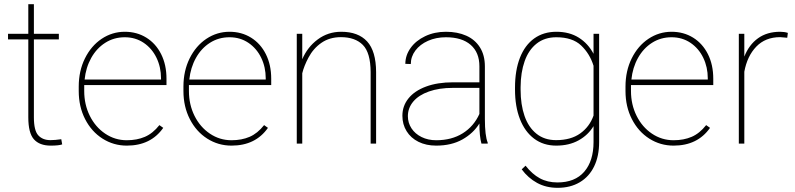

<svg xmlns="http://www.w3.org/2000/svg" viewBox="-20 -691 3826 924"><path d="M279.3 3.9Q263.2 9.8 224.1 9.8Q170.4 9.8 143.3 -20.5Q116.2 -50.8 116.2 -126.5V-501.5H18.6V-528.3H116.2V-670.9H143.1V-528.3H263.2V-501.5H143.1V-126.5Q143.1 -62.5 164.3 -39.6Q185.5 -16.6 222.7 -16.6Q244.1 -16.6 274.9 -21Z M765.6 -75.7Q705.6 9.8 590.3 9.8Q526.4 9.8 473.4 -23.9Q420.4 -57.6 389.6 -117.7Q358.9 -177.7 358.9 -252.9V-274.4Q358.9 -349.6 388.7 -409.9Q418.5 -470.2 469.2 -504.2Q520 -538.1 580.6 -538.1Q638.7 -538.1 684.3 -509.8Q730 -481.4 755.6 -430.2Q781.2 -378.9 781.2 -312.5V-281.7H385.3V-252.9Q385.3 -188 412.1 -133.8Q439 -79.6 486.1 -47.9Q533.2 -16.1 590.3 -16.1Q639.2 -16.1 677.2 -32.5Q715.3 -48.8 747.1 -88.9ZM387.2 -308.1H754.9V-314.5Q754.9 -367.7 733.2 -412.8Q711.4 -458 671.6 -484.9Q631.8 -511.7 580.6 -511.7Q528.3 -511.7 486.6 -485.1Q444.8 -458.5 418.9 -412.1Q393.1 -365.7 387.2 -308.1Z M1269.5 -75.7Q1209.5 9.8 1094.2 9.8Q1030.3 9.8 977.3 -23.9Q924.3 -57.6 893.6 -117.7Q862.8 -177.7 862.8 -252.9V-274.4Q862.8 -349.6 892.6 -409.9Q922.4 -470.2 973.1 -504.2Q1023.9 -538.1 1084.5 -538.1Q1142.6 -538.1 1188.2 -509.8Q1233.9 -481.4 1259.5 -430.2Q1285.2 -378.9 1285.2 -312.5V-281.7H889.2V-252.9Q889.2 -188 916 -133.8Q942.9 -79.6 990 -47.9Q1037.1 -16.1 1094.2 -16.1Q1143.1 -16.1 1181.2 -32.5Q1219.2 -48.8 1251 -88.9ZM891.1 -308.1H1258.8V-314.5Q1258.8 -367.7 1237.1 -412.8Q1215.3 -458 1175.5 -484.9Q1135.7 -511.7 1084.5 -511.7Q1032.2 -511.7 990.5 -485.1Q948.7 -458.5 922.9 -412.1Q897 -365.7 891.1 -308.1Z M1464.4 -413.6Q1442.9 -373 1434.6 -338.4V0H1408.2V-528.3H1434.6V-405.8Q1459.5 -464.4 1509 -501.2Q1558.6 -538.1 1622.1 -538.1Q1704.1 -538.1 1746.8 -491.5Q1789.6 -444.8 1790 -344.2V0H1763.7V-344.2Q1763.2 -437.5 1726.1 -474.9Q1689 -512.2 1620.6 -512.2Q1566.4 -512.2 1527.1 -485.1Q1487.8 -458 1464.4 -413.6Z M2296.9 0Q2287.1 -35.2 2287.1 -96.7Q2258.3 -49.8 2205.6 -20Q2152.8 9.8 2079.1 9.8Q2030.8 9.8 1993.9 -8.5Q1957 -26.9 1936.8 -59.6Q1916.5 -92.3 1916.5 -133.8Q1916.5 -181.2 1945.8 -217.5Q1975.1 -253.9 2030.3 -274.4Q2085.4 -294.9 2160.6 -294.9H2287.1V-372.1Q2287.1 -438.5 2245.1 -475.1Q2203.1 -511.7 2126 -511.7Q2078.6 -511.7 2040 -494.6Q2001.5 -477.5 1979.2 -448Q1957 -418.5 1957 -382.8L1930.7 -383.8Q1930.7 -424.8 1956.1 -460.2Q1981.4 -495.6 2026.1 -516.8Q2070.8 -538.1 2126 -538.1Q2181.6 -538.1 2223.9 -519.3Q2266.1 -500.5 2289.8 -462.9Q2313.5 -425.3 2313.5 -371.1V-118.2Q2313.5 -38.1 2327.1 -4.4V0ZM2287.1 -142.6V-268.1H2159.7Q2093.3 -268.1 2044.2 -250.7Q1995.1 -233.4 1969 -202.4Q1942.9 -171.4 1942.9 -131.8Q1942.9 -100.1 1960.2 -73.5Q1977.5 -46.9 2008.8 -31.5Q2040 -16.1 2079.1 -16.1Q2153.8 -16.1 2207 -49.6Q2260.3 -83 2287.1 -142.6Z M2490.7 124 2509.3 106.4Q2541 147 2577.9 167Q2614.7 187 2662.6 187Q2747.1 187 2791.7 135.3Q2836.4 83.5 2836.4 -7.3V-84Q2810.5 -41 2764.6 -15.6Q2718.8 9.8 2656.7 9.8Q2595.2 9.8 2550.5 -23.7Q2505.9 -57.1 2482.2 -117.9Q2458.5 -178.7 2458.5 -259.3V-269.5Q2458.5 -352.5 2482.2 -413.1Q2505.9 -473.6 2550.8 -505.9Q2595.7 -538.1 2657.7 -538.1Q2720.2 -538.1 2765.4 -509.8Q2810.5 -481.4 2836.4 -432.1V-528.3H2863.3V-7.3Q2863.3 60.1 2839.4 109.6Q2815.4 159.2 2770.3 186Q2725.1 212.9 2663.6 212.9Q2607.9 212.9 2564.7 189.2Q2521.5 165.5 2490.7 124ZM2485.4 -259.3Q2485.4 -187.5 2504.4 -132.8Q2523.4 -78.1 2561.8 -47.4Q2600.1 -16.6 2656.2 -16.6Q2727.1 -16.6 2772.2 -48.8Q2817.4 -81.1 2836.4 -134.8V-374.5Q2818.4 -432.6 2776.6 -472.2Q2734.9 -511.7 2657.2 -511.7Q2601.1 -511.7 2562.5 -481.2Q2523.9 -450.7 2504.9 -396.7Q2485.8 -342.8 2485.4 -272Z M3397 -75.7Q3336.9 9.8 3221.7 9.8Q3157.7 9.8 3104.7 -23.9Q3051.8 -57.6 3021 -117.7Q2990.2 -177.7 2990.2 -252.9V-274.4Q2990.2 -349.6 3020 -409.9Q3049.8 -470.2 3100.6 -504.2Q3151.4 -538.1 3211.9 -538.1Q3270 -538.1 3315.7 -509.8Q3361.3 -481.4 3387 -430.2Q3412.6 -378.9 3412.6 -312.5V-281.7H3016.6V-252.9Q3016.6 -188 3043.5 -133.8Q3070.3 -79.6 3117.4 -47.9Q3164.6 -16.1 3221.7 -16.1Q3270.5 -16.1 3308.6 -32.5Q3346.7 -48.8 3378.4 -88.9ZM3018.6 -308.1H3386.2V-314.5Q3386.2 -367.7 3364.5 -412.8Q3342.8 -458 3303 -484.9Q3263.2 -511.7 3211.9 -511.7Q3159.7 -511.7 3117.9 -485.1Q3076.2 -458.5 3050.3 -412.1Q3024.4 -365.7 3018.6 -308.1Z M3734.4 -512.2Q3663.6 -512.2 3619.6 -466.6Q3575.7 -420.9 3562 -345.7V0H3535.6V-528.3H3562V-418.5Q3584.5 -475.6 3627.9 -506.8Q3671.4 -538.1 3734.4 -538.1Q3755.4 -538.1 3771.5 -532.7L3768.6 -509.3Z"/></svg>

Font: Mardoto Thin
Style: Regular
Weight: 250
Designer: Christian Robertson, Vahan Hovhannisyan
Foundry: Google
Version: Version 1.000